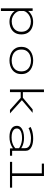

<svg xmlns="http://www.w3.org/2000/svg" viewBox="1603 -2393 990 4236"><g transform="rotate(90 2098.0 -275.0)"><path d="M163.5 200V-500H220L221.5 -399.5Q256 -446.5 319.5 -478.8Q383 -511 465 -511Q538.5 -511 601 -483Q663.5 -455 701.2 -397.5Q739 -340 739 -251Q739 -162.5 700 -104.2Q661 -46 596.8 -17.5Q532.5 11 458 11Q377.5 11 316.2 -22.8Q255 -56.5 222 -105.5V200ZM452 -461.5Q394.5 -461.5 345.8 -438.2Q297 -415 264.2 -379.5Q231.5 -344 222 -306.5V-204Q230 -163.5 262 -125.5Q294 -87.5 342.5 -63Q391 -38.5 448 -38.5Q512.5 -38.5 565 -62.2Q617.5 -86 649 -133.2Q680.5 -180.5 680.5 -251Q680.5 -322 649.8 -368.8Q619 -415.5 567.2 -438.5Q515.5 -461.5 452 -461.5Z M1314.5 11Q1257.5 11 1203.8 -4.2Q1150 -19.5 1107.2 -51.2Q1064.5 -83 1039.2 -132.5Q1014 -182 1014 -251Q1014 -320 1039.2 -369.2Q1064.5 -418.5 1107.2 -450.2Q1150 -482 1203.8 -497Q1257.5 -512 1314.5 -512Q1371.5 -512 1425.2 -497Q1479 -482 1521.8 -450.2Q1564.5 -418.5 1589.5 -369Q1614.5 -319.5 1614.5 -251Q1614.5 -182 1589.5 -132.5Q1564.5 -83 1521.8 -51.2Q1479 -19.5 1425.2 -4.2Q1371.5 11 1314.5 11ZM1314.5 -37.5Q1376 -37.5 1431 -59Q1486 -80.5 1520.5 -127.8Q1555 -175 1555 -251Q1555 -326.5 1520.5 -373.2Q1486 -420 1431 -442Q1376 -464 1314.5 -464Q1253.5 -464 1198.2 -442Q1143 -420 1108.2 -373.2Q1073.5 -326.5 1073.5 -251Q1073.5 -175 1108.2 -127.8Q1143 -80.5 1198 -59Q1253 -37.5 1314.5 -37.5Z M1954 0V-750H2012.5V-284.5H2136L2393.5 -500H2469.5L2190 -263L2481.5 0H2405L2139.5 -237H2012.5V0Z M2998 11Q2889.5 11 2822.8 -30.5Q2756 -72 2756 -152Q2756 -205.5 2792.2 -240.5Q2828.5 -275.5 2888.5 -293Q2948.5 -310.5 3020 -310.5Q3076.5 -310.5 3122.8 -300Q3169 -289.5 3201.2 -275Q3233.5 -260.5 3249.5 -248.5V-332.5Q3249.5 -372 3230 -397.8Q3210.5 -423.5 3178.5 -438Q3146.5 -452.5 3107.8 -458.2Q3069 -464 3030.5 -464Q2984 -464 2938 -454.5Q2892 -445 2857 -432.2Q2822 -419.5 2809 -409.5L2780.5 -455.5Q2798.5 -466.5 2835.8 -479.8Q2873 -493 2924.5 -502.5Q2976 -512 3036.5 -512Q3083.5 -512 3131.2 -503.8Q3179 -495.5 3219 -476.2Q3259 -457 3283.2 -424.2Q3307.5 -391.5 3307.5 -342V-47.5H3416V0H3255L3251.5 -67.5Q3237 -53.5 3203 -35Q3169 -16.5 3117.2 -2.8Q3065.5 11 2998 11ZM3010.5 -35.5Q3075.5 -35.5 3124.5 -50.5Q3173.5 -65.5 3205.2 -84.8Q3237 -104 3249.5 -116.5V-200Q3234 -213 3200.8 -228.8Q3167.5 -244.5 3122 -255.5Q3076.5 -266.5 3024 -266.5Q2966 -266.5 2918.5 -254.2Q2871 -242 2843 -216.8Q2815 -191.5 2815 -153Q2815 -111.5 2840.8 -85.5Q2866.5 -59.5 2910.8 -47.5Q2955 -35.5 3010.5 -35.5Z M3551.5 0V-47.5H3804.5V-702.5H3589.5V-750H3863V-47.5H4120V0Z"/></g></svg>

Font: Trispace SemiExpanded ExtraLight
Style: Regular
Weight: 200
Width: 6
Designer: Tyler Finck
Foundry: Etcetera Type Company
Version: Version 1.210; ttfautohint (v1.8.3)